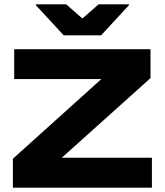

<svg xmlns="http://www.w3.org/2000/svg" viewBox="-20 -866 760 886"><path d="M681 -138V0H39.5V-133.5L447.5 -501H45.5V-639H674.5V-505.5L265 -138ZM274 -703 145.5 -842V-846H285.5L358 -782.5H362.5L435 -846H575V-842L446.5 -703Z"/></svg>

Font: Anek Latin Expanded
Style: Bold
Weight: 700
Width: 7
Designer: Yesha Goshar
Foundry: Ek Type
Version: Version 1.003